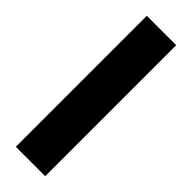

<svg xmlns="http://www.w3.org/2000/svg" viewBox="-25 -1000 342 342"><g transform="rotate(-45 146.0 -829.0)"><path d="M-19 -792V-866H311V-792Z"/></g></svg>

Font: Undotted
Style: Regular
Weight: 400
Designer: Delve Withrington, Dave Bailey, Thomas Jockin
Foundry: Delve Fonts LLC
Version: Version 4.000